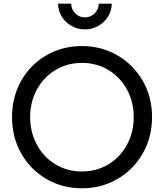

<svg xmlns="http://www.w3.org/2000/svg" viewBox="-20 -1006 887 1038"><path d="M45 -373Q45 -482 95 -570Q145 -658 231.5 -707.5Q318 -757 423 -757Q528 -757 614.5 -707Q701 -657 751.5 -569.5Q802 -482 802 -373Q802 -264 751.5 -176Q701 -88 614.5 -38Q528 12 423 12Q318 12 231.5 -38Q145 -88 95 -176Q45 -264 45 -373ZM423 -79Q503 -79 567 -118Q631 -157 667 -224.5Q703 -292 703 -373Q703 -454 667 -521Q631 -588 567 -627Q503 -666 423 -666Q343 -666 279 -627Q215 -588 179 -521Q143 -454 143 -373Q143 -292 179 -224.5Q215 -157 279 -118Q343 -79 423 -79ZM294 -986H365Q365 -956 386.5 -934Q408 -912 439 -912Q470 -912 492 -934Q514 -956 514 -986H584Q584 -949 564.5 -917Q545 -885 511.5 -866Q478 -847 439 -847Q400 -847 366.5 -866Q333 -885 313.5 -917Q294 -949 294 -986Z"/></svg>

Font: BLUETTI 2.0 Normal
Style: Normal
Weight: 400
Designer: Stijn de Vries
Foundry: tokotype
Version: Version 2.005;October 31, 2023;FontCreator 14.0.0.2814 64-bi